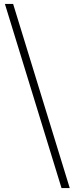

<svg xmlns="http://www.w3.org/2000/svg" viewBox="-20 -787 382 980"><path d="M336 173 47 -767H5L294 173Z"/></svg>

Font: Noto Serif KR Light
Style: Regular
Weight: 300
Designer: Ryoko NISHIZUKA 西塚涼子 (kana & ideographs); Frank Grießhammer (Latin, Greek & Cyrillic); Wenlong ZHANG 张文龙 (bopomofo); San
Foundry: Adobe
Version: Version 2.001;hotconv 1.1.0;makeotfexe 2.6.0